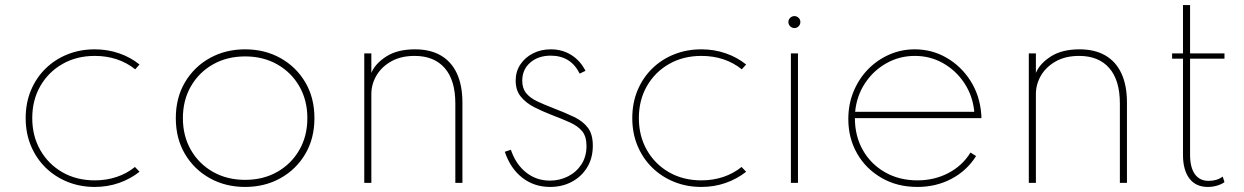

<svg xmlns="http://www.w3.org/2000/svg" viewBox="-20 -723 4918 759"><path d="M354.5 16Q297 16 247.2 -4Q197.5 -24 160.2 -60.5Q123 -97 102.2 -146.8Q81.5 -196.5 81.5 -256Q81.5 -316 102.2 -365.8Q123 -415.5 160.2 -452Q197.5 -488.5 247.2 -508.2Q297 -528 354.5 -528Q405.5 -528 451 -512.2Q496.5 -496.5 531.5 -468L514.5 -449Q448 -502 354.5 -502Q283 -502 227.2 -470.2Q171.5 -438.5 139.5 -383Q107.5 -327.5 107.5 -256Q107.5 -185.5 139.2 -129.8Q171 -74 226.8 -42Q282.5 -10 355 -10Q400.5 -10 441 -23.5Q481.5 -37 513.5 -63L531.5 -44Q495.5 -15.5 450.5 0.2Q405.5 16 354.5 16Z M949 16Q871.5 16 809.5 -18.5Q747.5 -53 711.2 -114.2Q675 -175.5 675 -256Q675 -336.5 711.2 -397.8Q747.5 -459 809.5 -493.5Q871.5 -528 949 -528Q1026.5 -528 1088.5 -493.5Q1150.5 -459 1186.8 -397.8Q1223 -336.5 1223 -256Q1223 -175.5 1186.8 -114.2Q1150.5 -53 1088.5 -18.5Q1026.5 16 949 16ZM949 -12Q1020.5 -12 1076 -43.5Q1131.5 -75 1163.2 -130Q1195 -185 1195 -256Q1195 -327 1163.2 -382Q1131.5 -437 1076 -468.5Q1020.5 -500 949 -500Q877.5 -500 822 -468.5Q766.5 -437 734.8 -382Q703 -327 703 -256Q703 -185 734.8 -130Q766.5 -75 822 -43.5Q877.5 -12 949 -12Z M1420 0V-512H1448V-435Q1464 -472.5 1507.8 -500.2Q1551.5 -528 1620.5 -528Q1680.5 -528 1722.2 -504Q1764 -480 1786 -433Q1808 -386 1808 -317V0H1780V-313.5Q1780 -406 1738 -454Q1696 -502 1619 -502Q1565 -502 1526.8 -480.5Q1488.5 -459 1468.2 -424.5Q1448 -390 1448 -351V0Z M2154.5 16Q2092 16 2045 -20.2Q1998 -56.5 1975.5 -123L1999.5 -131Q2019 -73.5 2059.8 -41.2Q2100.5 -9 2154 -9Q2192.5 -9 2225.5 -25.8Q2258.5 -42.5 2278.5 -73.2Q2298.5 -104 2298.5 -146Q2298.5 -183 2281.8 -203.8Q2265 -224.5 2233.5 -238.8Q2202 -253 2157.5 -270Q2124 -283 2092 -299.2Q2060 -315.5 2039.2 -340.5Q2018.5 -365.5 2018.5 -404.5Q2018.5 -440 2036.8 -467.8Q2055 -495.5 2086.5 -511.8Q2118 -528 2157.5 -528Q2202.5 -528 2238.2 -505.8Q2274 -483.5 2294.5 -443L2271.5 -432Q2236.5 -503 2157 -503Q2107.5 -503 2076 -475.5Q2044.5 -448 2044.5 -404Q2044.5 -373.5 2060.2 -354.5Q2076 -335.5 2103.5 -322.5Q2131 -309.5 2166 -296Q2214.5 -277.5 2249.8 -260.5Q2285 -243.5 2304.2 -217.8Q2323.5 -192 2323.5 -147Q2323.5 -98 2301 -61.2Q2278.5 -24.5 2240.2 -4.2Q2202 16 2154.5 16Z M2752.5 16Q2695 16 2645.2 -4Q2595.5 -24 2558.2 -60.5Q2521 -97 2500.2 -146.8Q2479.5 -196.5 2479.5 -256Q2479.5 -316 2500.2 -365.8Q2521 -415.5 2558.2 -452Q2595.5 -488.5 2645.2 -508.2Q2695 -528 2752.5 -528Q2803.5 -528 2849 -512.2Q2894.5 -496.5 2929.5 -468L2912.5 -449Q2846 -502 2752.5 -502Q2681 -502 2625.2 -470.2Q2569.5 -438.5 2537.5 -383Q2505.5 -327.5 2505.5 -256Q2505.5 -185.5 2537.2 -129.8Q2569 -74 2624.8 -42Q2680.5 -10 2753 -10Q2798.5 -10 2839 -23.5Q2879.5 -37 2911.5 -63L2929.5 -44Q2893.5 -15.5 2848.5 0.2Q2803.5 16 2752.5 16Z M3106.5 0V-512H3134.5V0ZM3120.5 -612Q3114 -612 3108.5 -615.2Q3103 -618.5 3099.8 -624Q3096.5 -629.5 3096.5 -636Q3096.5 -642.5 3099.8 -647.8Q3103 -653 3108.5 -656.2Q3114 -659.5 3120.5 -659.5Q3127 -659.5 3132.2 -656.2Q3137.5 -653 3140.8 -647.8Q3144 -642.5 3144 -636Q3144 -629.5 3140.8 -624Q3137.5 -618.5 3132.2 -615.2Q3127 -612 3120.5 -612Z M3606.5 16Q3526.5 16 3464.8 -19.8Q3403 -55.5 3368.2 -116.2Q3333.5 -177 3333.5 -252.5Q3333.5 -311 3354.2 -361.2Q3375 -411.5 3411.2 -448.8Q3447.5 -486 3495 -507Q3542.5 -528 3596 -528Q3664.5 -528 3722.2 -494.5Q3780 -461 3816.8 -403Q3853.5 -345 3859 -271.5Q3859.5 -267 3859.5 -263.8Q3859.5 -260.5 3859.5 -256H3359.5Q3359.5 -185 3391.2 -129.2Q3423 -73.5 3479 -41.8Q3535 -10 3606.5 -10Q3674 -10 3729.2 -39Q3784.5 -68 3816.5 -120L3838.5 -106Q3802 -48 3741.2 -16Q3680.5 16 3606.5 16ZM3360.5 -281H3831.5Q3825.5 -344 3792.5 -394Q3759.5 -444 3708.5 -473Q3657.5 -502 3596.5 -502Q3535.5 -502 3484 -473Q3432.5 -444 3399.5 -394Q3366.5 -344 3360.5 -281Z M4047 0V-512H4075V-435Q4091 -472.5 4134.8 -500.2Q4178.5 -528 4247.5 -528Q4307.5 -528 4349.2 -504Q4391 -480 4413 -433Q4435 -386 4435 -317V0H4407V-313.5Q4407 -406 4365 -454Q4323 -502 4246 -502Q4192 -502 4153.8 -480.5Q4115.5 -459 4095.2 -424.5Q4075 -390 4075 -351V0Z M4754.5 16Q4707.5 16 4682 -17.2Q4656.5 -50.5 4656.5 -111V-491H4613.5V-512H4656.5V-703H4684.5V-512H4820.5V-491H4684.5V-111Q4684.5 -61 4703.5 -34.5Q4722.5 -8 4758 -8Q4791 -8 4813.5 -25L4820.5 -3Q4809 5.5 4791.2 10.8Q4773.5 16 4754.5 16Z"/></svg>

Font: Spartan Thin Thin
Style: Regular
Weight: 250
Version: Version 1.004